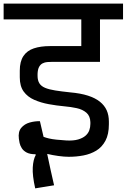

<svg xmlns="http://www.w3.org/2000/svg" viewBox="-56 -861 698 1058"><path d="M138 177Q122 106 124.5 62Q127 18 141 -7L140 -11Q109 -11 91 -20.5Q73 -30 64 -44.5Q55 -59 52 -73Q49 -87 48 -96Q43 -135 61 -156.5Q79 -178 108 -186Q137 -194 164 -193L184 -107Q197 -102 214 -98Q231 -94 254.5 -91.5Q278 -89 310 -87Q349 -85 374.5 -92.5Q400 -100 415 -113Q430 -126 436 -143Q442 -160 442 -178V-188Q441 -222 420 -240Q399 -258 367 -265Q335 -272 300 -275Q256 -279 212.5 -287Q169 -295 132.5 -311Q96 -327 74.5 -356.5Q53 -386 53 -435V-472Q53 -522 73 -552Q93 -582 130.5 -594.5Q168 -607 219 -607H392V-754H-36V-841H622V-754H495V-520H229Q217 -520 204 -519Q191 -518 179 -512Q167 -506 159.5 -492.5Q152 -479 151 -454V-443Q151 -418 161 -402Q171 -386 192.5 -377Q214 -368 248.5 -362.5Q283 -357 331 -352Q388 -347 428.5 -334Q469 -321 494.5 -300.5Q520 -280 532 -253Q544 -226 544 -191V-176Q544 -121 525 -85.5Q506 -50 474.5 -31Q443 -12 404 -4.5Q365 3 323 3Q298 3 265.5 -1.5Q233 -6 204 -13Q213 30 222.5 73.5Q232 117 242 160Q223 163 211.5 165Q200 167 190 168.5Q180 170 168 172Q156 174 138 177Z"/></svg>

Font: Matangi SemiBold
Style: Regular
Weight: 600
Designer: Prashant Pant
Foundry: The Graphic Ant
Version: Version 3.002